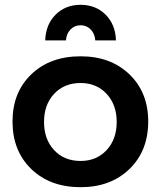

<svg xmlns="http://www.w3.org/2000/svg" viewBox="-20 -773 668 798"><path d="M254 -605H168Q170 -671 211 -712Q252 -753 315 -753Q378 -753 419 -712Q460 -671 462 -605H376Q374 -633 357 -650.5Q340 -668 315 -668Q290 -668 273 -650.5Q256 -633 254 -605ZM315 -539Q440 -539 518 -464Q596 -389 596 -268Q596 -146 518 -70.5Q440 5 315 5Q188 5 110 -70.5Q32 -146 32 -268Q32 -389 110 -464Q188 -539 315 -539ZM315 -428Q247 -428 205 -383Q163 -338 163 -266Q163 -194 205 -149Q247 -104 315 -104Q381 -104 423 -149Q465 -194 465 -266Q465 -338 423 -383Q381 -428 315 -428Z"/></svg>

Font: Montserrat arm Medium
Style: Regular
Weight: 500
Designer: Julieta Ulanovsky
Foundry: Julieta Ulanovsky
Version: Version 6.000;PS 006.000;hotconv 1.0.88;makeotf.lib2.5.64775